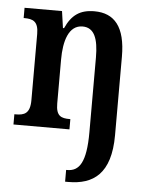

<svg xmlns="http://www.w3.org/2000/svg" viewBox="-55 -593 680 878"><g transform="rotate(5 285.0 -154.0)"><path d="M277 240H292C405 240 486 187 486 8V-352C486 -489 435 -548 343 -548C277 -548 239 -521 211 -459H206L195 -536H23V-489H26C65 -489 91 -480 91 -422V-118C91 -56 64 -47 25 -47H19V0H276V-47H273C234 -47 210 -55 210 -113V-315C210 -399 231 -474 295 -474C349 -474 368 -424 368 -338V5C368 144 337 186 282 186H277Z"/></g></svg>

Font: Noto Serif Ethiopic Condensed SemiBold
Style: Regular
Weight: 600
Width: 3
Designer: Monotype Design Team
Foundry: Monotype Imaging Inc.
Version: Version 2.102